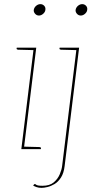

<svg xmlns="http://www.w3.org/2000/svg" viewBox="-20 -720 452 927"><path d="M83 0 143 -490H155L95 0ZM92 0 94 -12 171 -10Q173 -10 175.5 -8.5Q178 -7 178 -5L177 0ZM146 -490 144 -478 67 -480Q65 -480 62.5 -481.5Q60 -483 60 -485L61 -490ZM168 -645Q157 -645 149.5 -653.5Q142 -662 143 -672Q145 -684 154.5 -692Q164 -700 175 -700Q186 -700 193.5 -692Q201 -684 199 -672Q198 -662 188.5 -653.5Q179 -645 168 -645ZM181 187Q167 187 157 183.5Q147 180 140 176L144 171Q148 166 154 171.5Q160 177 185 177Q220 177 239.5 160.5Q259 144 268.5 121.5Q278 99 280 81L350 -490H362L292 82Q288 116 274.5 137Q261 158 243.5 168.5Q226 179 209 183Q192 187 181 187ZM353 -490 351 -478 274 -480Q272 -480 269.5 -481.5Q267 -483 267 -485L268 -490ZM370 -645Q359 -645 351.5 -653.5Q344 -662 345 -672Q347 -684 356.5 -692Q366 -700 377 -700Q388 -700 395.5 -692Q403 -684 401 -672Q400 -662 390.5 -653.5Q381 -645 370 -645Z"/></svg>

Font: Aleo Thin
Style: Italic
Weight: 250
Italic angle: -7°
Designer: Alessio Laiso
Foundry: Alessio Laiso
Version: Version 2.001;gftools[0.9.29]